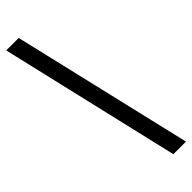

<svg xmlns="http://www.w3.org/2000/svg" viewBox="-298 -761 883 883"><g transform="rotate(-45 144.0 -319.5)"><path d="M206 121 0 -760H81L288 121Z"/></g></svg>

Font: Noto Serif Armenian Black
Style: Regular
Weight: 900
Version: Version 2.007